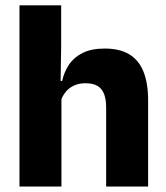

<svg xmlns="http://www.w3.org/2000/svg" viewBox="-20 -680 606 700"><path d="M367 0V-289Q367 -316 360 -335.8Q353 -355.5 336.8 -366Q320.5 -376.5 291.5 -376.5Q268 -376.5 250 -368.2Q232 -360 220.2 -345.8Q208.5 -331.5 202 -313.5L171 -385H206.5Q214 -418.5 232 -445Q250 -471.5 281.8 -487.2Q313.5 -503 361.5 -503Q416.5 -503 451.5 -481.8Q486.5 -460.5 503.2 -418.5Q520 -376.5 520 -313.5V0ZM51 0V-660.5H203V-513.5L200.5 -351.5L204 -339.5V0Z"/></svg>

Font: Anek Tamil Medium
Style: Bold
Weight: 700
Version: Version 1.003